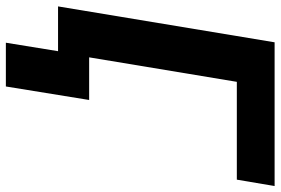

<svg xmlns="http://www.w3.org/2000/svg" viewBox="-169 -599 943 645"><g transform="rotate(90 302.5 -276.5)"><path d="M605 -727.5 583.5 -600.6H254.9L155.3 0H1.5L122.1 -727.5ZM315.9 -104.5 270.5 175.3H123.5L168.9 -104.5Z"/></g></svg>

Font: Inter Tight
Style: Bold Italic
Weight: 700
Italic angle: -9.39999°
Designer: Rasmus Andersson
Foundry: rsms
Version: Version 3.004